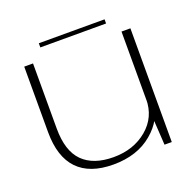

<svg xmlns="http://www.w3.org/2000/svg" viewBox="-120 -799 954 933"><g transform="rotate(-20 357.0 -333.0)"><path d="M579 0H616.5V-588H570.5V-137ZM113.5 -589.5H68V-251Q68 -123 130 -58.5Q192 6 314 6Q437 6 515.5 -60Q594 -126 594 -208.5L571 -239.5Q571 -145.5 500.8 -86.5Q430.5 -27.5 327 -27.5Q223 -27.5 168.2 -82Q113.5 -136.5 113.5 -253ZM173.5 -650.5H513.5V-672H173.5Z"/></g></svg>

Font: Anybody Expanded ExtraLight
Style: Regular
Weight: 250
Width: 7
Version: Version 1.113;gftools[0.9.25]